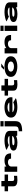

<svg xmlns="http://www.w3.org/2000/svg" viewBox="3916 -4736 1050 8922"><g transform="rotate(-90 4441.0 -275.0)"><path d="M526.5 9.5Q399.5 9.5 322 -33Q244.5 -75.5 244.5 -173.5V-426H15V-586H244.5V-735.5H490V-586H791V-426H490V-233.5Q490 -176 516 -157.8Q542 -139.5 599.5 -140Q649 -140.5 733.5 -152V-2Q605 9.5 526.5 9.5Z M1530 -286Q1530 -362.5 1483 -396.8Q1436 -431 1362 -431Q1275 -431 1219 -386.5Q1173 -349.5 1164.5 -299V0H919V-586H1164.5V-506Q1167 -507.5 1169 -509.5Q1269 -591 1442.5 -591Q1605.5 -591 1691 -521Q1776.5 -451 1776.5 -286Z M2598 0 2585 -55.5Q2571.5 -48 2556.5 -41.5Q2439 9.5 2278 9.5Q2120.5 9.5 2012.8 -31.8Q1905 -73 1905 -175Q1905 -272.5 2024.5 -315.8Q2144 -359 2369 -359H2575V-367Q2575 -401 2516.5 -420.2Q2458 -439.5 2375 -439.5Q2323.5 -439.5 2279.5 -431.8Q2235.5 -424 2204.8 -411.8Q2174 -399.5 2162 -385.5L1932 -495Q1949.5 -511 1993.5 -528Q2037.5 -545 2097.5 -559.5Q2157.5 -574 2223.5 -582.8Q2289.5 -591.5 2351.5 -591.5Q2557.5 -591.5 2689 -536Q2820.5 -480.5 2820.5 -352V0ZM2575 -216.5V-234.5H2375.5Q2249.5 -234.5 2200.5 -220.8Q2151.5 -207 2151.5 -179Q2151.5 -151.5 2195 -139Q2238.5 -126.5 2327.5 -126.5Q2431.5 -126.5 2503.2 -157.2Q2575 -188 2575 -216.5Z M2801.5 230V71.5Q2910 71.5 2968.8 41Q3027.5 10.5 3027.5 -86.5V-586H3273V-89.5Q3273 96.5 3153.5 163.2Q3034 230 2801.5 230ZM3027.5 -780H3273V-634H3027.5Z M3920.5 7.5Q3718.5 7.5 3577.8 -65.5Q3437 -138.5 3437 -289Q3437 -439 3577.5 -515.2Q3718 -591.5 3912 -591.5Q4115.5 -591.5 4250.2 -511.5Q4385 -431.5 4385 -290Q4385 -248 4377 -222H3684.5Q3702.5 -191.5 3739.5 -173Q3811.5 -137 3921.5 -137Q3969 -137 4015 -144Q4061 -151 4095 -162Q4129 -173 4141 -185.5L4342.5 -66Q4328.5 -54.5 4294.8 -43.5Q4261 -32.5 4215 -23.2Q4169 -14 4117 -7Q4065 0 4014.2 3.8Q3963.5 7.5 3920.5 7.5ZM3688 -365H4140Q4128 -394.5 4080.5 -418.5Q4017 -450.5 3912.5 -450.5Q3808.5 -450.5 3738.5 -411Q3705.5 -393 3688 -365Z M4971.5 9.5Q4844.5 9.5 4767 -33Q4689.5 -75.5 4689.5 -173.5V-426H4460V-586H4689.5V-735.5H4935V-586H5236V-426H4935V-233.5Q4935 -176 4961 -157.8Q4987 -139.5 5044.5 -140Q5094 -140.5 5178.5 -152V-2Q5050 9.5 4971.5 9.5Z M5809 5Q5615.5 5 5472.2 -70.2Q5329 -145.5 5329 -297.5Q5329 -449.5 5472.2 -521Q5615.5 -592.5 5809 -592.5Q6002.5 -592.5 6145.2 -521Q6288 -449.5 6288 -297.5Q6288 -145.5 6145.2 -70.2Q6002.5 5 5809 5ZM5809 -150.5Q5907.5 -150.5 5975 -189.2Q6042.5 -228 6042.5 -295Q6042.5 -362.5 5975 -400Q5907.5 -437.5 5809 -437.5Q5710.5 -437.5 5642.5 -400Q5574.5 -362.5 5574.5 -295Q5574.5 -228 5642.5 -189.2Q5710.5 -150.5 5809 -150.5ZM5664 -612.5 5788.5 -741.5H5953.5L5772 -612.5Z M7031.5 -286Q7031.5 -362.5 6984.5 -396.8Q6937.5 -431 6863.5 -431Q6776.5 -431 6720.5 -386.5Q6674.5 -349.5 6666 -299V0H6420.5V-586H6666V-506Q6668.5 -507.5 6670.5 -509.5Q6770.5 -591 6944 -591Q7107 -591 7192.5 -521Q7278 -451 7278 -286Z M7464 0V-586H7710.5V0ZM7464 -780H7710.5V-634H7464Z M8571.5 0 8558.5 -55.5Q8545 -48 8530 -41.5Q8412.5 9.5 8251.5 9.5Q8094 9.5 7986.2 -31.8Q7878.5 -73 7878.5 -175Q7878.5 -272.5 7998 -315.8Q8117.5 -359 8342.5 -359H8548.5V-367Q8548.5 -401 8490 -420.2Q8431.5 -439.5 8348.5 -439.5Q8297 -439.5 8253 -431.8Q8209 -424 8178.2 -411.8Q8147.5 -399.5 8135.5 -385.5L7905.5 -495Q7923 -511 7967 -528Q8011 -545 8071 -559.5Q8131 -574 8197 -582.8Q8263 -591.5 8325 -591.5Q8531 -591.5 8662.5 -536Q8794 -480.5 8794 -352V0ZM8548.5 -216.5V-234.5H8349Q8223 -234.5 8174 -220.8Q8125 -207 8125 -179Q8125 -151.5 8168.5 -139Q8212 -126.5 8301 -126.5Q8405 -126.5 8476.8 -157.2Q8548.5 -188 8548.5 -216.5Z"/></g></svg>

Font: Anybody UltraExpanded ExtraBold
Style: Regular
Weight: 800
Width: 9
Designer: Tyler Finck
Foundry: Etcetera Type Company
Version: Version 1.010; ttfautohint (v1.8.3) -l 8 -r 50 -G 200 -x 14 